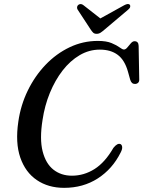

<svg xmlns="http://www.w3.org/2000/svg" viewBox="-20 -915 708 948"><path d="M575 -203.5Q582 -200 583.2 -189.2Q584.5 -178.5 575.5 -161.5Q535 -80.5 462.8 -34Q390.5 12.5 296.5 12.5Q218.5 12.5 162 -25.8Q105.5 -64 80.2 -137Q55 -210 70.5 -314.5Q82 -395.5 117 -467.5Q152 -539.5 204.8 -594.8Q257.5 -650 323.5 -681.5Q389.5 -713 463 -713Q505.5 -713 531 -702.2Q556.5 -691.5 570.5 -681Q584.5 -670.5 592 -670.5Q600.5 -670.5 608.8 -680.8Q617 -691 626 -701.2Q635 -711.5 644 -711.5Q664 -711.5 664.5 -688.5L667.5 -523Q668 -512 661.8 -506.2Q655.5 -500.5 646.5 -500.5Q629.5 -500 623 -521L612 -560.5Q596 -618 561.5 -644Q527 -670 473 -670Q420 -670 373.2 -642.5Q326.5 -615 289.2 -567Q252 -519 226.2 -456.2Q200.5 -393.5 190 -322.5Q175 -228.5 190.5 -167.8Q206 -107 244 -77.2Q282 -47.5 335 -47.5Q394.5 -47.5 446.5 -80.2Q498.5 -113 540 -185Q560 -210 575 -203.5ZM497 -769.5Q485.5 -759.5 476.8 -753.8Q468 -748 457 -748Q446 -748 440 -753.8Q434 -759.5 427.5 -769.5L363 -868Q359 -875 360.8 -881.5Q362.5 -888 367.5 -891.5Q379.5 -899.5 392.5 -889L475.5 -824L593 -889Q613 -900 621 -891.5Q624 -888 622.8 -881.2Q621.5 -874.5 613 -867.5Z"/></svg>

Font: Fraunces 72pt S050
Style: Italic
Weight: 400
Italic angle: -16°
Version: Version 1.000; ttfautohint (v1.8.3)